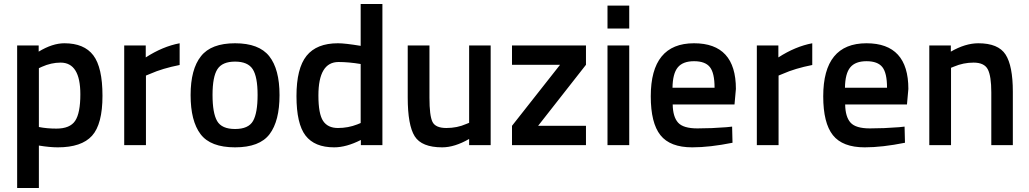

<svg xmlns="http://www.w3.org/2000/svg" viewBox="-20 -728 5161 963"><path d="M66 215V-500H174V-469Q243 -511 303 -511Q402 -511 448 -450.5Q494 -390 494 -247.5Q494 -105 441.5 -47Q389 11 270 11Q229 11 175 2V215ZM284 -414Q237 -414 190 -393L175 -386V-91Q215 -83 263 -83Q331 -83 357 -122Q383 -161 383 -255Q383 -414 284 -414Z M603 0V-500H711V-440Q796 -495 881 -511V-402Q795 -385 734 -358L712 -349V0Z M988 -446Q1039 -511 1159 -511Q1279 -511 1330.5 -446Q1382 -381 1382 -251Q1382 -121 1332 -55Q1282 11 1159 11Q1036 11 986 -55Q936 -121 936 -251Q936 -381 988 -446ZM1069 -121Q1092 -81 1159 -81Q1226 -81 1249 -121Q1272 -161 1272 -252Q1272 -343 1247.5 -381Q1223 -419 1159 -419Q1095 -419 1070.5 -381Q1046 -343 1046 -252Q1046 -161 1069 -121Z M1898 -708V0H1790V-26Q1717 11 1656 11Q1558 11 1512.5 -48Q1467 -107 1467 -246Q1467 -385 1517.5 -448Q1568 -511 1675 -511Q1711 -511 1789 -498V-708ZM1772 -104 1789 -111V-407Q1729 -417 1678 -417Q1577 -417 1577 -249Q1577 -157 1600.5 -121.5Q1624 -86 1675 -86Q1726 -86 1772 -104Z M2333 -500H2441V0H2333V-31Q2260 11 2198 11Q2095 11 2060 -44.5Q2025 -100 2025 -239V-500H2134V-238Q2134 -148 2149 -117Q2164 -86 2219 -86Q2273 -86 2318 -106L2333 -112Z M2548 -403V-500H2919V-403L2679 -97H2919V0H2548V-97L2789 -403Z M3027 0V-500H3136V0ZM3027 -585V-700H3136V-585Z M3624 -90 3652 -93 3654 -12Q3540 11 3452 11Q3341 11 3292.5 -50Q3244 -111 3244 -245Q3244 -511 3461 -511Q3671 -511 3671 -282L3664 -204H3354Q3355 -142 3381 -113Q3407 -84 3478 -84Q3549 -84 3624 -90ZM3564 -288Q3564 -362 3540.5 -391.5Q3517 -421 3461 -421Q3405 -421 3379.5 -390Q3354 -359 3353 -288Z M3776 0V-500H3884V-440Q3969 -495 4054 -511V-402Q3968 -385 3907 -358L3885 -349V0Z M4489 -90 4517 -93 4519 -12Q4405 11 4317 11Q4206 11 4157.5 -50Q4109 -111 4109 -245Q4109 -511 4326 -511Q4536 -511 4536 -282L4529 -204H4219Q4220 -142 4246 -113Q4272 -84 4343 -84Q4414 -84 4489 -90ZM4429 -288Q4429 -362 4405.5 -391.5Q4382 -421 4326 -421Q4270 -421 4244.5 -390Q4219 -359 4218 -288Z M4750 0H4641V-500H4749V-469Q4822 -511 4887 -511Q4987 -511 5023.5 -454.5Q5060 -398 5060 -268V0H4952V-265Q4952 -346 4934.5 -380Q4917 -414 4863 -414Q4812 -414 4765 -394L4750 -388Z"/></svg>

Font: Titillium Web[RUS by Daymarius]
Style: Regular
Weight: 600
Designer: Cyrillization by Daymarius
Foundry: Cyrillization by Daymarius
Version: Version 1.002 September 11, 2018